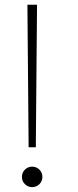

<svg xmlns="http://www.w3.org/2000/svg" viewBox="-20 -756 320 788"><path d="M132 -736.5 127 -151.5H97.5L92.5 -736.5ZM112 12Q94.5 12 82.2 -0.2Q70 -12.5 70 -30Q70 -47.5 82.2 -59.8Q94.5 -72 112 -72Q129.5 -72 141.8 -59.8Q154 -47.5 154 -30Q154 -12.5 141.8 -0.2Q129.5 12 112 12Z"/></svg>

Font: Epilogue ExtraLight
Style: Regular
Weight: 250
Designer: Tyler Finck
Foundry: Etcetera Type Co
Version: Version 2.112